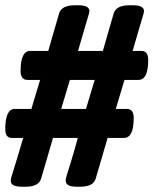

<svg xmlns="http://www.w3.org/2000/svg" viewBox="-24 -706 582 728"><path d="M480 -686Q522 -686 522 -664Q522 -660 518 -646Q514 -632 502 -592.5Q490 -553 479 -513H512Q538 -513 538 -479Q538 -403 501 -403H448L415 -293H457Q483 -293 483 -259Q483 -183 446 -183H384L339 -29Q330 2 280 2H267Q225 2 225 -21Q225 -28 228.5 -39.5Q232 -51 244.5 -91Q257 -131 271 -183H177L132 -29Q123 2 73 2H60Q15 2 17 -21Q17 -28 20.5 -39.5Q24 -51 36.5 -91Q49 -131 64 -183H21Q-4 -183 -4 -216Q-4 -293 32 -293H95L128 -403H80Q54 -403 54 -437Q54 -513 91 -513H159L200 -655Q209 -686 260 -686H273Q315 -686 315 -664Q315 -660 311 -646Q307 -632 295 -592.5Q283 -553 272 -513H366L407 -655Q416 -686 467 -686ZM335 -403H241L208 -293H302Z"/></svg>

Font: Asap
Style: Bold Italic
Weight: 700
Italic angle: -6°
Designer: Pablo Cosgaya
Foundry: Pablo Cosgaya
Version: Version 1.007;PS 001.007;hotconv 1.0.70;makeotf.lib2.5.58329